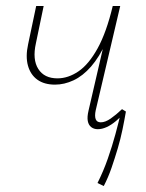

<svg xmlns="http://www.w3.org/2000/svg" viewBox="-20 -428 487 642"><path d="M164 -145Q128 -145 105 -161.5Q82 -178 73.5 -208.5Q65 -239 74 -280L101 -408H126L100 -283Q88 -229 108 -197.5Q128 -166 172 -166Q208 -166 242.5 -189.5Q277 -213 306.5 -266.5Q336 -320 357 -408H373Q358 -337 335 -287Q312 -237 284.5 -205.5Q257 -174 226 -159.5Q195 -145 164 -145ZM307 4Q294 4 285 -3Q276 -10 273.5 -23.5Q271 -37 276 -58L357 -408H382L300 -59Q296 -40 300 -29.5Q304 -19 317 -19Q332 -19 350 -31.5Q368 -44 388 -63L401 -55Q384 -37 368 -23.5Q352 -10 336.5 -3Q321 4 307 4ZM327 194 306 184Q326 144 340.5 102.5Q355 61 366 20.5Q377 -20 385 -55H401Q396 -26 389.5 5.5Q383 37 373.5 69Q364 101 353 133Q342 165 327 194Z"/></svg>

Font: Ysabeau Office Thin
Style: Italic
Weight: 250
Italic angle: -12°
Designer: Christian Thalmann (Catharsis Fonts)
Version: Version 2.001;gftools[0.9.30]; featfreeze: tnum,lnum,ss02